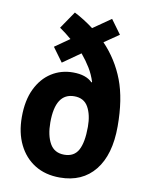

<svg xmlns="http://www.w3.org/2000/svg" viewBox="-86 -828 695 900"><g transform="rotate(10 261.0 -377.5)"><path d="M197 -764Q244 -740 289 -706L374 -765L423 -698L353 -650Q419 -581 453 -492Q487 -403 487 -273Q487 -138 427.5 -64Q368 10 261 10Q192 10 142 -21Q92 -52 64.5 -108Q37 -164 37 -239Q37 -318 63.5 -373Q90 -428 135.5 -457Q181 -486 238 -486Q300 -486 330 -455L333 -457Q322 -492 304 -521.5Q286 -551 261 -581L177 -522L128 -589L198 -638Q184 -650 170.5 -660.5Q157 -671 141 -682ZM263 -377Q173 -377 173 -237Q173 -175 194.5 -137Q216 -99 263 -99Q310 -99 330 -136Q350 -173 350 -247Q350 -304 329.5 -340.5Q309 -377 263 -377Z"/></g></svg>

Font: Noto Sans Gurmukhi UI Condensed
Style: Bold
Weight: 700
Width: 3
Designer: Jelle Bosma - Monotype Design Team
Foundry: Monotype Imaging Inc.
Version: Version 2.004; ttfautohint (v1.8.4.7-5d5b)